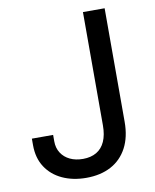

<svg xmlns="http://www.w3.org/2000/svg" viewBox="-83 -792 696 864"><g transform="rotate(-10 265.0 -359.5)"><path d="M241.7 9.8Q180.2 9.8 132.3 -12.5Q84.5 -34.7 57.4 -76.4Q30.3 -118.2 30.3 -176.8V-206.5H127.4V-176.8Q127.4 -146.5 142.1 -123.8Q156.7 -101.1 182.4 -88.9Q208 -76.7 241.7 -76.7Q277.8 -76.7 303.5 -91.8Q329.1 -106.9 342.3 -136.7Q355.5 -166.5 355.5 -209.5V-727.5H454.6V-209Q454.6 -139.2 428.5 -90.1Q402.3 -41 354.7 -15.6Q307.1 9.8 241.7 9.8Z"/></g></svg>

Font: Inter Cardless Tabular
Style: Regular
Weight: 400
Designer: Rasmus Andersson
Foundry: rsms
Version: Version 4.000;git-4fc901f